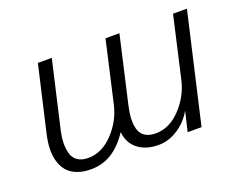

<svg xmlns="http://www.w3.org/2000/svg" viewBox="-85 -642 1008 805"><g transform="rotate(-20 418.5 -239.5)"><path d="M501 8.8Q444.8 8.8 409.4 -18.8Q374 -46.4 369.1 -96.2Q333.5 -43 292.2 -17.6Q251 7.8 200.2 7.8Q164.1 7.8 137.2 -2.9Q110.4 -13.7 95 -32.2Q79.6 -50.8 72.3 -76.7Q64.9 -102.5 65.9 -131.8Q66.9 -161.1 74.2 -193.8L142.1 -487.8H204.1L136.2 -192.9Q129.4 -164.1 128.4 -139.4Q127.4 -114.7 132.8 -91.3Q138.2 -67.9 156.5 -54.4Q174.8 -41 205.1 -41Q266.1 -41 315.4 -92.8Q364.7 -144.5 380.9 -211.9L443.8 -487.8H505.9L438 -190.9Q431.2 -161.6 429.7 -137.2Q428.2 -112.8 433.6 -89.8Q439 -66.9 457.3 -54Q475.6 -41 505.9 -41Q566.9 -41 616.5 -92.8Q666 -144.5 682.1 -211.9L745.1 -487.8H807.1L694.8 0H632.8L653.8 -88.9Q629.4 -45.4 587.9 -18.3Q546.4 8.8 501 8.8Z"/></g></svg>

Font: HK Grotesk Light Italic
Style: Regular
Weight: 300
Italic angle: -13°
Designer: Alfredo Marco Pradil and Stefan Peev
Foundry: Hanken Design Co.
Version: Version 1.000;PS 001.000;hotconv 1.0.88;makeotf.lib2.5.64775